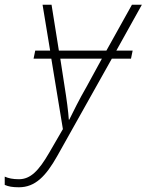

<svg xmlns="http://www.w3.org/2000/svg" viewBox="-130 -550 620 812"><path d="M-50 242C19 242 64 195 112 110L343 -302H424L431 -336H362L470 -530H428L320 -336H119L88 -530H50L82 -336H19L12 -302H87L136 -4L78 96C34 172 -1 208 -50 208C-76 208 -94 204 -110 197V232C-94 239 -77 242 -50 242ZM161 -44C159 -77 152 -130 142 -192L125 -302H301L236 -183C204 -128 178 -74 163 -44Z"/></svg>

Font: Noto Sans ExtraLight
Style: Italic
Weight: 200
Italic angle: -12°
Designer: Monotype Design Team
Foundry: Monotype Imaging Inc.
Version: Version 2.013